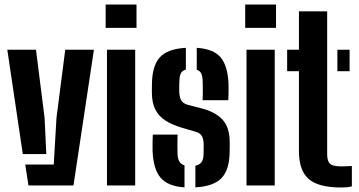

<svg xmlns="http://www.w3.org/2000/svg" viewBox="-20 -820 1586 849"><path d="M12.3 -600H139.1L177.2 -298.5L184.7 -138.7H80.8ZM91.6 -92.6H217.7L229.7 -298.5L268.5 -600H395.3L304.9 0H105.8Z M447.2 -696.9V-800H583.6V-696.9ZM453 0V-600H577.8V0Z M654.7 -152Q654.2 -169.5 654.6 -192Q655 -214.6 655.7 -224.9H765.1Q764.5 -197.8 764.5 -175.6Q764.5 -153.3 765 -139.1Q765.9 -117 773.5 -105.1Q781.2 -93.3 795.9 -88.6V8.5Q722.2 3.6 690.1 -34.1Q658.1 -71.9 654.7 -152ZM843.9 8.5V-87.3Q862.8 -91.3 871.4 -103.5Q880 -115.7 880.2 -139.1Q880.4 -152.2 880.4 -157Q880.5 -161.8 880.6 -166.3Q880.6 -170.8 880.5 -183.1Q880.2 -204.8 872.7 -218.2Q865.1 -231.6 845.1 -237.4L781.4 -256.1Q739.6 -268.7 710.7 -287.5Q681.8 -306.3 666.9 -335.7Q652 -365 651.6 -409Q651.5 -418.8 651.6 -427.6Q651.7 -436.5 651.9 -445.5Q652.1 -527.2 685.9 -565.6Q719.7 -604 801.9 -608.5V-512.2Q786.7 -508.3 780.4 -497.1Q774.1 -485.9 773.5 -464.9Q773 -451.9 772.6 -444.7Q772.3 -437.4 772.5 -419.4Q772.7 -395.2 779.6 -379.2Q786.5 -363.2 811.4 -356.2L868.1 -341.6Q931.5 -325.8 963.6 -291.3Q995.8 -256.9 995.8 -189.5Q995.8 -180.1 995.7 -169.3Q995.6 -158.6 995.4 -148.8Q994.9 -69.9 959.9 -32.9Q924.9 4.1 843.9 8.5ZM875.9 -377Q876.5 -388.3 876.7 -405.7Q876.9 -423.1 876.7 -439.7Q876.5 -456.3 876 -464.9Q875.1 -485 869.3 -496.1Q863.5 -507.2 850 -511.4V-608.5Q924.2 -603.6 955.6 -566.4Q986.9 -529.2 990.4 -451.1Q990.8 -439.6 990.8 -425Q990.8 -410.5 990.4 -397.2Q990 -384 989.4 -377Z M1064.2 -696.9V-800H1200.6V-696.9ZM1070 0V-600H1194.8V0Z M1249.7 -505.1V-600H1301.9V-770H1426.7V-138.2Q1426.7 -108.5 1438.6 -96.4Q1450.5 -84.3 1489.4 -84.3Q1501.6 -84.3 1512.2 -84.9Q1522.7 -85.5 1535.9 -86V4.1Q1525.7 6.8 1513.8 8Q1501.9 9.1 1489 9.1Q1387.9 9.1 1344.9 -28.5Q1301.9 -66.1 1301.9 -152V-505.1ZM1471.9 -505.1V-600H1525.9V-505.1Z"/></svg>

Font: Big Shoulders Stencil Thin
Style: Regular
Weight: 100
Designer: Patric King
Foundry: XO Type Co
Version: Version 2.001